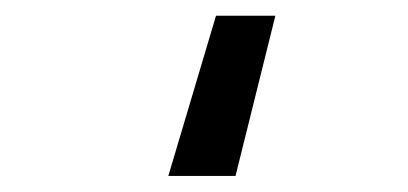

<svg xmlns="http://www.w3.org/2000/svg" viewBox="-20 -50 510 240"><path d="M190.4 169.9 250 -30.3H324.2L274.4 169.9Z"/></svg>

Font: Geo
Style: Regular
Weight: 500
Version: Version 001.2